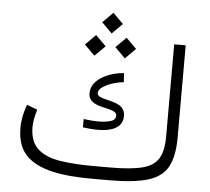

<svg xmlns="http://www.w3.org/2000/svg" viewBox="-54 -837 979 895"><g transform="rotate(5 435.5 -389.5)"><path d="M410.2 -59.6C351.1 -59.6 298.8 -63 254.4 -69.8C209.5 -76.7 174.3 -91.3 149.4 -113.8C124.5 -135.7 111.8 -169.9 111.3 -215.3C111.3 -242.2 118.2 -271.5 126.5 -298.3L77.1 -316.9C64 -282.2 55.7 -246.1 55.7 -207.5C55.7 -151.9 70.3 -108.9 99.1 -79.1C157.2 -19 265.6 0 410.2 0H489.3C566.9 0 627.4 -6.8 670.9 -20C714.4 -33.2 745.1 -56.6 763.2 -89.8C780.8 -122.6 789.6 -168.5 789.6 -227.5V-657.7H735.8V-226.1C735.8 -181.2 728.5 -146.5 713.9 -122.6C698.7 -98.6 673.3 -82 637.7 -73.2C601.6 -64 551.3 -59.6 487.3 -59.6ZM345.7 -234.9C367.2 -232.4 390.6 -229.5 414.1 -229.5C474.1 -229.5 531.7 -245.1 531.7 -304.7C531.7 -322.3 525.9 -334 516.6 -343.8C481.4 -377.4 400.4 -369.6 400.4 -399.9C400.4 -411.1 407.2 -420.9 421.4 -430.2C435.1 -439 451.2 -446.3 469.2 -451.7C487.3 -457 503.4 -460.4 517.1 -460.9L514.6 -503.4C459 -501 362.3 -467.8 362.3 -396.5C362.3 -318.8 495.6 -346.7 495.6 -302.7C495.6 -289.1 487.3 -279.8 471.2 -275.4C454.6 -271 436 -268.6 415.5 -268.6C389.6 -268.6 363.3 -271.5 345.7 -273.9ZM392.6 -731 440.9 -682.6 489.3 -731 440.9 -779.3ZM463.9 -620.6 512.2 -572.3 560.5 -620.6 512.2 -668.9ZM321.3 -620.6 369.6 -572.3 418.5 -620.6 369.6 -668.9Z"/></g></svg>

Font: Vazirmatn ExtraLight
Style: Regular
Weight: 200
Designer: Saber Rastikerdar
Foundry: Saber Rastikerdar
Version: Version 33.003